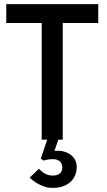

<svg xmlns="http://www.w3.org/2000/svg" viewBox="-20 -680 521 935"><path d="M285.5 0H183V-568H10.5V-660H458.5V-568H285.5ZM235.5 235Q211.5 235 191.5 227Q153 213 124.5 185L170 141.5Q177.5 151 187.5 158.5Q210.5 175 235.5 175Q261 175 272.2 164Q283.5 153 283.5 136Q283.5 116 269.5 104.5Q257.5 95 238 95Q227.5 95 219.8 96Q212 97 205.2 98.5Q198.5 100 193.5 102L178.5 93L217 -21L266 -5L245 55Q253 54 261 54Q292 54 317.5 69Q353.5 92 353.5 133Q353.5 156 345.2 175Q337 194 321.8 207.2Q306.5 220.5 285 227.8Q263.5 235 235.5 235Z"/></svg>

Font: Lucymar Sans Medium
Style: Regular
Weight: 500
Foundry: The League of Moveable Type (original font) / Main changes by Cristiano Sobral with portions from Mirco Monsees
Version: Version 2.001;August 30, 2020;FontCreator 13.0.0.2681 64-bit